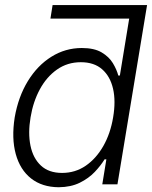

<svg xmlns="http://www.w3.org/2000/svg" viewBox="-20 -748 617 779"><path d="M535.2 -672.4H184.6L193.4 -727.5H576.7ZM218.3 11.7Q150.9 11.2 106.2 -23.9Q61.5 -59.1 43.9 -123Q26.4 -187 39.6 -271.5Q54.2 -355.5 93 -418.9Q131.8 -482.4 188.5 -517.8Q245.1 -553.2 312 -553.2Q362.3 -553.2 392.3 -535.4Q422.4 -517.6 438 -491.7Q453.6 -465.8 460 -441.4H466.3L513.2 -727.5H576.7L456.5 0H395L411.6 -101.6H404.3Q389.2 -76.7 364.5 -50.5Q339.8 -24.4 303.7 -6.6Q267.6 11.2 218.3 11.7ZM231.9 -46.4Q285.2 -46.4 327.6 -75.4Q370.1 -104.5 399.2 -155.5Q428.2 -206.5 439 -272Q450.2 -337.9 438.7 -387.9Q427.2 -438 394.5 -466.8Q361.8 -495.6 308.1 -495.6Q253.4 -495.6 211.2 -465.8Q168.9 -436 141.6 -385.5Q114.3 -335 104 -272Q93.3 -209 103.5 -157.7Q113.8 -106.4 145.8 -76.4Q177.7 -46.4 231.9 -46.4Z"/></svg>

Font: Inter Tight Light
Style: Italic
Weight: 300
Italic angle: -9.39999°
Designer: Rasmus Andersson
Foundry: rsms
Version: Version 3.004